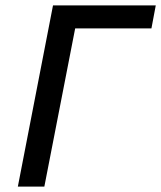

<svg xmlns="http://www.w3.org/2000/svg" viewBox="-20 -690 596 710"><path d="M46 0 176 -670H556L540 -585H258L144 0Z"/></svg>

Font: Lode Dark Term
Style: Bold Italic
Weight: 700
Italic angle: -11°
Monospace: yes
Designer: Belleve Invis
Foundry: Belleve Invis
Version: Version 29.2.0